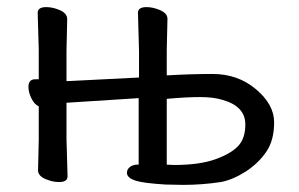

<svg xmlns="http://www.w3.org/2000/svg" viewBox="-20 -504 841 540"><path d="M449 -364V-292Q518 -296 578 -296Q649 -296 700 -253Q751 -210 751 -160Q751 -110 729.5 -78Q708 -46 672 -22Q634 2 601 8Q548 16 495 16L445 15Q382 11 361 4Q337 -4 337 -18Q337 -28 345.5 -34.5Q354 -41 367 -41H370V-228L167 -215V-114L170 -8Q170 8 146 8Q128 8 109 0Q87 -9 87 -25L89 -111V-205Q77 -210 68.5 -227Q60 -244 60 -260Q60 -281 79 -281H89V-364L86 -468Q86 -484 110 -484Q128 -484 147 -476Q169 -467 169 -450L167 -361V-276Q167 -276 168 -276H173L371 -286V-361L368 -468Q368 -484 392 -484Q410 -484 429 -476Q451 -467 451 -451ZM670 -154Q670 -205 606 -223Q581 -231 542.5 -231Q504 -231 449 -226V-41L469 -40Q541 -40 585.5 -56Q630 -72 650 -93.5Q670 -115 670 -154Z"/></svg>

Font: Moon Stars Kai
Style: Bold
Weight: 700
Designer: GuiWonder
Version: Version 1.101